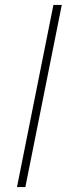

<svg xmlns="http://www.w3.org/2000/svg" viewBox="-20 -760 274 780"><path d="M197 -740H231L83 0H49Z"/></svg>

Font: IBM Plex Sans ExtLt
Style: Italic
Weight: 200
Italic angle: -11°
Designer: Mike Abbink, Paul van der Laan, Pieter van Rosmalen
Foundry: Bold Monday
Version: Version 3.005